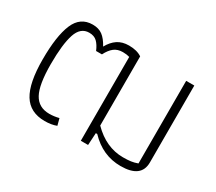

<svg xmlns="http://www.w3.org/2000/svg" viewBox="-103 -726 1057 940"><g transform="rotate(30 425.0 -256.0)"><path d="M473 -69H465L461 0H420V-474Q403 -479 382 -479Q352 -479 332.5 -463.5Q313 -448 298 -418H265Q253 -447 236.5 -463Q220 -479 192 -479Q143 -479 124 -421.5Q105 -364 105 -252Q105 -136 132 -86.5Q159 -37 220 -37Q246 -37 274 -44L284 -6Q256 5 218 5Q135 5 97 -57Q59 -119 59 -252Q59 -384 88 -453Q117 -522 187 -522Q221 -522 243 -505.5Q265 -489 284 -454Q302 -487 328 -504.5Q354 -522 392 -522Q437 -522 465 -503V-112Q543 -33 639 -33Q665 -33 683 -35.5Q701 -38 720 -45V-512H766V-77Q766 10 650 10Q548 10 473 -69Z"/></g></svg>

Font: Athiti Light
Style: Regular
Weight: 300
Designer: CadsonDemak Team
Foundry: CadsonDemak
Version: Version 1.033